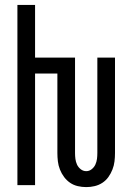

<svg xmlns="http://www.w3.org/2000/svg" viewBox="-20 -755 540 783"><path d="M332 8Q314 8 297 4Q280 0 266 -9.5Q252 -19 241.5 -33Q231 -47 224.5 -63.5Q218 -80 216 -97Q214 -114 214 -131V-455H123V0H51V-735H123V-520H286V-131Q286 -119 287.5 -107Q289 -95 294 -84Q299 -73 309 -65Q319 -57 332 -57Q344 -57 354 -65Q364 -73 369 -84Q374 -95 375.5 -107Q377 -119 377 -131V-520H449V-131Q449 -114 447 -97Q445 -80 438.5 -63.5Q432 -47 422 -33Q412 -19 397.5 -9.5Q383 0 366 4Q349 8 332 8Z"/></svg>

Font: Iosevka srxl
Style: Regular
Weight: 400
Monospace: yes
Designer: Belleve Invis
Foundry: Belleve Invis
Version: Version 33.0.1; ttfautohint (v1.8.3)